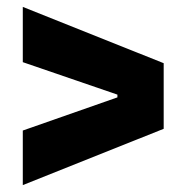

<svg xmlns="http://www.w3.org/2000/svg" viewBox="-20 -612 540 556"><path d="M46 -76V-234L320 -330V-338L46 -432V-592L454 -429V-239Z"/></svg>

Font: Bricolage Grotesque 72pt ExtraBold
Style: Regular
Weight: 800
Designer: Mathieu Triay
Foundry: Atelier Triay
Version: Version 1.001;gftools[0.9.33.dev8+g029e19f]